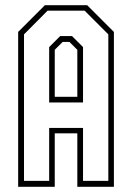

<svg xmlns="http://www.w3.org/2000/svg" viewBox="-20 -720 509 740"><path d="M50 0V-597L153 -700H316L419 -597V0H278V-206H191V0ZM72.5 -23H169.5V-227H300V-23H397.5V-587.5L306 -679H163.5L72.5 -587.5ZM169.5 -325V-538.5L212 -581H257.5L300 -538.5V-325ZM191 -347H278V-528L247.5 -558.5H221.5L191 -528Z"/></svg>

Font: Tourney Condensed ExtraLight
Style: Regular
Weight: 200
Width: 3
Designer: Tyler Finck
Foundry: Etcetera Type Co
Version: Version 1.010; ttfautohint (v1.8.3)